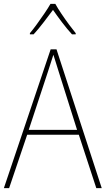

<svg xmlns="http://www.w3.org/2000/svg" viewBox="-20 -1035 544 989"><path d="M476 -66 386 -341H120L27 -66H0L241 -781H271L504 -66ZM282 -667Q276 -687 269.5 -707Q263 -727 255 -753Q248 -731 241 -709.5Q234 -688 227 -666L128 -366H377ZM265 -1015Q277 -993 296.5 -964Q316 -935 336 -908Q356 -881 370 -864V-858H351Q326 -885 299.5 -920Q273 -955 253 -984Q232 -956 205 -920.5Q178 -885 153 -858H134V-864Q150 -883 170 -910.5Q190 -938 209 -966Q228 -994 240 -1015Z"/></svg>

Font: Noto Sans Malayalam UI SemiCondensed Thin
Style: Regular
Weight: 100
Width: 4
Designer: Jelle Bosma - Monotype Design Team
Foundry: Monotype Imaging Inc.
Version: Version 2.104; ttfautohint (v1.8.4.7-5d5b)